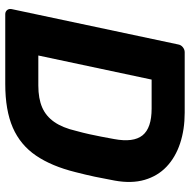

<svg xmlns="http://www.w3.org/2000/svg" viewBox="-16 -724 740 749"><g transform="rotate(90 354.5 -350.0)"><path d="M36 0Q26 0 20 -7Q14 -14 16 -25L154 -675Q156 -686 165 -693Q174 -700 184 -700H420Q486 -700 540 -682Q594 -664 630.5 -629.5Q667 -595 682 -544Q697 -493 685 -427Q677 -383 670 -350Q663 -317 652 -274Q629 -181 587.5 -120Q546 -59 478.5 -29.5Q411 0 308 0ZM197 -129H314Q365 -129 399.5 -144Q434 -159 456.5 -191.5Q479 -224 491 -276Q499 -305 504 -328Q509 -351 513.5 -374Q518 -397 523 -425Q537 -500 508.5 -535.5Q480 -571 404 -571H291Z"/></g></svg>

Font: Rubik Light SemiBold
Style: Italic
Weight: 600
Italic angle: -12°
Version: Version 2.104